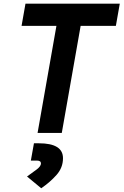

<svg xmlns="http://www.w3.org/2000/svg" viewBox="-20 -713 663 1030"><path d="M181.6 0 303.7 -693.4H433.6L311.5 0ZM95.7 -574.2 116.7 -693.4H622.6L601.6 -574.2ZM201.2 296.9 125 233.9Q155.3 212.4 177.5 195.6Q199.7 178.7 199.7 163.6Q199.7 148.4 177.2 148.4H145.5L162.1 55.7H189Q317.9 55.7 317.9 135.7Q317.9 186 283.7 224.9Q249.5 263.7 201.2 296.9Z"/></svg>

Font: Cascadia Code PL
Style: Italic
Weight: 400
Italic angle: -10°
Monospace: yes
Designer: Aaron Bell
Foundry: Saja Typeworks
Version: Version 2404.023